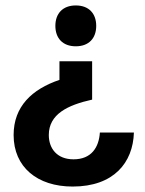

<svg xmlns="http://www.w3.org/2000/svg" viewBox="-20 -525 532 705"><path d="M258.3 -505C210 -505 183.3 -475 183.3 -430C183.3 -385 210 -355 258.3 -355C306.7 -355 333.3 -385 333.3 -430C333.3 -475 306.7 -505 258.3 -505ZM318.3 -300H198.3V-231.7C97.5 -197.5 30 -134.2 30 -29.2C30 88.3 116.7 160 246.7 160C398.3 160 468.3 71.7 471.7 -38.3H346.7C343.3 15.8 315.8 60 250 60C189.2 60 159.2 20 159.2 -29.2C159.2 -105.8 228.3 -139.2 318.3 -159.2Z"/></svg>

Font: Familjen Grotesk GF
Style: Bold
Weight: 700
Designer: Anders Wikstroem, Jonas Baeckman, Matilda Gysing, Kristian Moeller
Foundry: Familjen STHLM AB
Version: Version 2.000; Beta; Release 4; Build 6